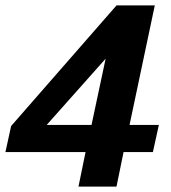

<svg xmlns="http://www.w3.org/2000/svg" viewBox="-59 -620 629 707"><path d="M370 -600H511L418 -160H526L504 -60H396L370 67H230L256 -60H-39L-18 -156ZM278 -160 330 -404 113 -160Z"/></svg>

Font: Epunda Sans
Style: Bold Italic
Weight: 700
Italic angle: -12.0243°
Designer: Simon Atzbach
Foundry: typofactur
Version: Version 2.204; ttfautohint (v1.8.4.7-5d5b)